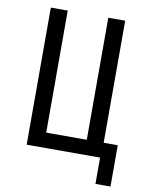

<svg xmlns="http://www.w3.org/2000/svg" viewBox="-94 -799 788 1007"><g transform="rotate(10 300.0 -295.0)"><path d="M485 140V0H94V-730H184V-80H400V-730H490V-80H565V140Z"/></g></svg>

Font: JetBrains Mono
Style: Regular
Weight: 400
Monospace: yes
Designer: Philipp Nurullin, Konstantin Bulenkov
Foundry: JetBrains
Version: Version 2.305